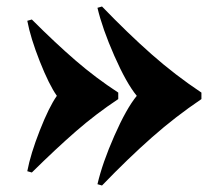

<svg xmlns="http://www.w3.org/2000/svg" viewBox="-20 -601 667 591"><path d="M600 -316V-296Q520 -242 447.5 -178Q375 -114 294 -30L280 -34Q295 -99 332 -183Q369 -267 401 -306Q369 -345 332 -429Q295 -513 280 -577L294 -581Q374 -498 446.5 -434Q519 -370 600 -316ZM344 -316V-296Q276 -251 214.5 -197.5Q153 -144 78 -70L64 -74Q74 -127 102.5 -199.5Q131 -272 155 -306Q131 -340 102.5 -412Q74 -484 64 -537L78 -541Q151 -468 213 -414.5Q275 -361 344 -316Z"/></svg>

Font: Playfair Display SC Black
Style: Regular
Weight: 900
Designer: Claus Eggers Sørensen
Foundry: Claus Eggers Sørensen
Version: Version 1.200; ttfautohint (v1.6)